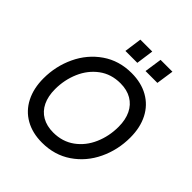

<svg xmlns="http://www.w3.org/2000/svg" viewBox="-242 -1060 1232 1232"><g transform="rotate(45 374.0 -444.0)"><path d="M55.5 -286Q55.5 -396.5 101.5 -494Q147.5 -591.5 233.2 -650.8Q319 -710 432 -710Q519.5 -710 584.2 -673.5Q649 -637 683.8 -569.5Q718.5 -502 718.5 -411Q718.5 -299 672.2 -201.8Q626 -104.5 540 -45.8Q454 13 340.5 13Q253.5 13 189 -23.5Q124.5 -60 90 -127.8Q55.5 -195.5 55.5 -286ZM616.5 -407Q616.5 -470.5 594.2 -516.8Q572 -563 529.5 -588Q487 -613 427.5 -613Q343.5 -613 282.2 -567.5Q221 -522 189 -447.8Q157 -373.5 157 -289.5Q157 -225.5 179.2 -179.2Q201.5 -133 244 -108.5Q286.5 -84 345.5 -84Q429 -84 490.5 -128.8Q552 -173.5 584.2 -247.5Q616.5 -321.5 616.5 -407ZM503 -901H610.5L593 -782H485.5ZM319.5 -901H427.5L411 -782H303Z"/></g></svg>

Font: HK Grotesk Medium
Style: Italic
Weight: 500
Italic angle: -8°
Designer: Alfredo Marco Pradil
Foundry: Hanken Design Co.
Version: Version 3.004